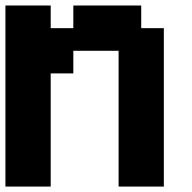

<svg xmlns="http://www.w3.org/2000/svg" viewBox="-20 -687 707 707"><path d="M0 0V-666.7H166.7V-583.3H250V-666.7H500V-583.3H583.3V0H416.7V-500H250V-416.7H166.7V0Z"/></svg>

Font: Galmuri11 Bold
Style: Regular
Weight: 700
Designer: Lee Minseo (quiple)
Version: Version 2.397;hotconv 1.1.1;makeotfexe 2.6.0 DEVELOPMENT